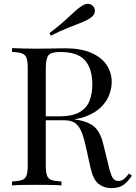

<svg xmlns="http://www.w3.org/2000/svg" viewBox="-20 -956 700 990"><path d="M42 -708Q63 -707 97 -706Q131 -705 164 -705Q211 -705 254 -706Q297 -707 315 -707Q396 -707 449.5 -684Q503 -661 529.5 -621.5Q556 -582 556 -533Q556 -503 544 -469Q532 -435 502.5 -405Q473 -375 422 -355.5Q371 -336 293 -336H197V-356H283Q354 -356 391.5 -378.5Q429 -401 442.5 -438.5Q456 -476 456 -522Q456 -601 418.5 -644.5Q381 -688 290 -688Q244 -688 230 -671Q216 -654 216 -602V-106Q216 -70 222 -52Q228 -34 245.5 -28Q263 -22 297 -20V0Q274 -2 239.5 -2.5Q205 -3 170 -3Q131 -3 97 -2.5Q63 -2 42 0V-20Q76 -22 93.5 -28Q111 -34 117 -52Q123 -70 123 -106V-602Q123 -639 117 -656.5Q111 -674 93.5 -680.5Q76 -687 42 -688ZM201 -353Q255 -351 286 -348.5Q317 -346 336.5 -344Q356 -342 374 -339Q441 -328 470.5 -298.5Q500 -269 514 -207L539 -105Q549 -61 559.5 -41.5Q570 -22 592 -23Q609 -24 620.5 -34Q632 -44 645 -61L660 -50Q639 -19 616.5 -2.5Q594 14 553 14Q516 14 488 -8Q460 -30 446 -94L424 -194Q415 -237 403.5 -268.5Q392 -300 371.5 -318Q351 -336 311 -336H203ZM403 -926Q423 -939 439.5 -935.5Q456 -932 464 -919Q472 -906 468 -890.5Q464 -875 443 -861Q422 -848 394.5 -837.5Q367 -827 330.5 -812.5Q294 -798 242 -772L235 -785Q281 -820 310.5 -846.5Q340 -873 361 -893Q382 -913 403 -926Z"/></svg>

Font: Playfair Display
Style: Regular
Weight: 400
Designer: Claus Eggers Sørensen
Foundry: Claus Eggers Sørensen
Version: Version 1.203